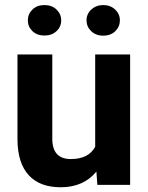

<svg xmlns="http://www.w3.org/2000/svg" viewBox="-20 -749 600 778"><path d="M370.6 -53.7Q318.4 9.8 226.1 9.8Q141.1 9.8 96.4 -39.1Q51.8 -87.9 50.8 -182.1V-528.3H191.9V-187Q191.9 -104.5 267.1 -104.5Q338.9 -104.5 365.7 -154.3V-528.3H507.3V0H374.5ZM228 -666.5Q228 -640.6 209 -622.8Q189.9 -605 160.2 -605Q129.9 -605 111.3 -623Q92.8 -641.1 92.8 -666.5Q92.8 -691.9 111.3 -710.2Q129.9 -728.5 160.2 -728.5Q190.4 -728.5 209.2 -710.2Q228 -691.9 228 -666.5ZM330.6 -666.5Q330.6 -692.9 350.3 -710.7Q370.1 -728.5 398.4 -728.5Q427.2 -728.5 446.5 -710.4Q465.8 -692.4 465.8 -666.5Q465.8 -641.1 447.3 -622.8Q428.7 -604.5 398.4 -604.5Q368.2 -604.5 349.4 -622.8Q330.6 -641.1 330.6 -666.5Z"/></svg>

Font: TypoPRO Roboto
Style: Bold
Weight: 700
Designer: Google
Version: Version 2.136; 2016